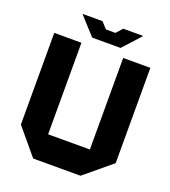

<svg xmlns="http://www.w3.org/2000/svg" viewBox="-156 -990 975 1102"><g transform="rotate(20 332.0 -438.5)"><path d="M463 0V-719H629V-137L464 0ZM175 0 42 -159V-160H463V0ZM42 -160V-719H208V-160ZM256 -768 191 -839H494L429 -768ZM191 -839 158 -876V-877H279L314 -839ZM372 -839 406 -877H527V-876L494 -839Z"/></g></svg>

Font: Foldit
Style: Bold
Weight: 700
Version: Version 1.003